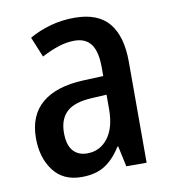

<svg xmlns="http://www.w3.org/2000/svg" viewBox="-68 -610 609 680"><g transform="rotate(-10 236.5 -270.0)"><path d="M244 -550Q328 -550 367.5 -502.5Q407 -455 407 -363V0H334L318 -74H315Q289 -32 256 -11Q223 10 172 10Q106 10 71 -36.5Q36 -83 36 -153Q36 -235 87.5 -278.5Q139 -322 237 -326L309 -329V-360Q309 -417 289.5 -443.5Q270 -470 230 -470Q202 -470 172.5 -460.5Q143 -451 111 -434L81 -507Q116 -527 157 -538.5Q198 -550 244 -550ZM256 -259Q193 -256 165 -230Q137 -204 137 -155Q137 -111 155.5 -90Q174 -69 206 -69Q252 -69 280.5 -106Q309 -143 309 -210V-262Z"/></g></svg>

Font: Noto Sans Myanmar Condensed Medium
Style: Regular
Weight: 500
Width: 3
Designer: Monotype Design Team
Foundry: Monotype Imaging Inc.
Version: Version 2.107; ttfautohint (v1.8.4.7-5d5b)